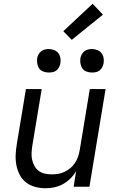

<svg xmlns="http://www.w3.org/2000/svg" viewBox="-20 -994 640 1022"><path d="M222 8Q193 8 166 0.5Q139 -7 118 -23.5Q97 -40 84.5 -64.5Q72 -89 67 -116Q62 -143 63.5 -172Q65 -201 70 -230L118 -520H202L152 -218Q149 -199 148 -180Q147 -161 151 -143.5Q155 -126 163.5 -110.5Q172 -95 186 -84.5Q200 -74 218 -70Q236 -66 255 -66Q272 -66 289 -68.5Q306 -71 323 -79Q340 -87 354.5 -99Q369 -111 379 -126.5Q389 -142 395 -159Q401 -176 404 -193L458 -520H542L456 0H372L385 -83Q373 -62 355 -44Q337 -26 315 -14Q293 -2 269 3Q245 8 222 8ZM469 -608Q455 -608 441 -613Q427 -618 419 -629Q411 -640 408.5 -655Q406 -670 408 -685Q410 -695 415.5 -705Q421 -715 429.5 -721.5Q438 -728 448.5 -730.5Q459 -733 470 -733Q484 -733 498 -727.5Q512 -722 520.5 -711Q529 -700 531.5 -685Q534 -670 531 -655Q529 -645 523.5 -635Q518 -625 509.5 -618.5Q501 -612 490.5 -610Q480 -608 469 -608ZM239 -608Q225 -608 211 -613Q197 -618 189 -629Q181 -640 178.5 -655Q176 -670 178 -685Q180 -695 185.5 -705Q191 -715 199.5 -721.5Q208 -728 218.5 -730.5Q229 -733 240 -733Q254 -733 268 -727.5Q282 -722 290.5 -711Q299 -700 301.5 -685Q304 -670 301 -655Q299 -645 293.5 -635Q288 -625 279.5 -618.5Q271 -612 260.5 -610Q250 -608 239 -608ZM362 -782 317 -828 473 -974 528 -916Z"/></svg>

Font: Iosevka Extended Oblique
Style: Regular
Weight: 400
Width: 7
Italic angle: -9°
Monospace: yes
Designer: Belleve Invis
Foundry: Belleve Invis
Version: Version 32.0.1; ttfautohint (v1.8.4)